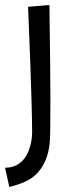

<svg xmlns="http://www.w3.org/2000/svg" viewBox="-67 -531 274 765"><path d="M132.8 0Q132.8 57.6 119.1 95.5Q105.5 133.3 83 157.2Q60.5 181.2 31 193.8Q1.5 206.5 -29.8 213.9L-46.9 137.2Q-20 137.2 -1.5 127.2Q17.1 117.2 29.1 101.8Q41 86.4 47.6 68.6Q54.2 50.8 57.1 35.2Q60.1 19.5 60.5 8.8Q61 -2 61 -2.9Q61 -43.5 59.1 -112.3Q57.6 -170.9 54.2 -266.8Q50.8 -362.8 44.9 -503.9L129.9 -511.2Q131.8 -378.9 132.8 -285.2Q133.8 -191.4 133.8 -130.9Q133.8 -95.7 133.5 -71Q133.3 -46.4 133.3 -30.8Q132.8 -12.2 132.8 0Z"/></svg>

Font: Englebert
Style: Regular
Weight: 400
Designer: Astigmatic (AOETI)
Foundry: Astigmatic (AOETI)
Version: Version 1.000